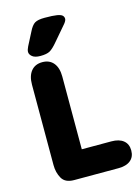

<svg xmlns="http://www.w3.org/2000/svg" viewBox="-123 -886 694 954"><g transform="rotate(-15 224.5 -408.5)"><path d="M213 -138V-512Q213 -557 192.5 -582Q172 -607 135 -607Q98 -607 77.5 -582Q57 -557 57 -512V-98Q57 -60 74 -30Q91 0 137 0H365Q405 0 427 -18Q449 -36 449 -69Q449 -102 427 -120Q405 -138 365 -138ZM301 -786Q301 -796 294 -803Q287 -810 266.5 -813.5Q246 -817 203 -817Q169 -817 153 -807.5Q137 -798 122 -767L88 -701Q80 -685 80 -674Q80 -661 93.5 -650Q107 -639 135 -639Q167 -639 183.5 -648Q200 -657 225 -687L290 -763Q301 -777 301 -786Z"/></g></svg>

Font: Beiruti Black
Style: Regular
Weight: 900
Designer: Arlette Boutros
Foundry: Boutros
Version: Version 1.41